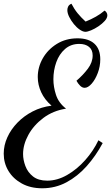

<svg xmlns="http://www.w3.org/2000/svg" viewBox="-28 -925 597 1032"><path d="M199 87Q136 87 89.5 61.5Q43 36 17.5 -6Q-8 -48 -8 -99Q-8 -144 11.5 -187Q31 -230 66 -266Q101 -302 147.5 -326Q194 -350 249 -357Q212 -389 193.5 -429Q175 -469 175 -511Q175 -564 202 -611.5Q229 -659 277.5 -689Q326 -719 389 -719Q448 -719 479.5 -690Q511 -661 511 -606Q511 -568 497.5 -532.5Q484 -497 464.5 -475Q445 -453 427 -453Q414 -453 402.5 -464.5Q391 -476 383 -491Q419 -522 444.5 -556Q470 -590 470 -627Q470 -657 450.5 -673Q431 -689 398 -689Q353 -689 321.5 -661.5Q290 -634 274.5 -590.5Q259 -547 259 -499Q259 -458 273 -415Q287 -372 327 -341Q257 -330 205 -291Q153 -252 124.5 -200Q96 -148 96 -97Q96 -66 108.5 -32.5Q121 1 149.5 23.5Q178 46 226 46Q280 46 333 15.5Q386 -15 430 -64.5Q474 -114 501 -171L524 -156Q487 -87 438 -32Q389 23 329 55Q269 87 199 87ZM431 -754Q418 -754 401 -765.5Q384 -777 369 -795.5Q354 -814 344 -834Q334 -854 334 -871Q334 -882 339 -891Q344 -900 356 -905Q371 -876 389 -854Q407 -832 432 -809Q462 -821 487.5 -835.5Q513 -850 534 -868Q541 -864 545 -857Q549 -850 549 -843Q549 -828 535 -812.5Q521 -797 501 -783.5Q481 -770 461.5 -762Q442 -754 431 -754Z"/></svg>

Font: Dancing Script SemiBold
Style: Regular
Weight: 600
Designer: Pablo Impallari
Foundry: Pablo Impallari
Version: Version 2.001